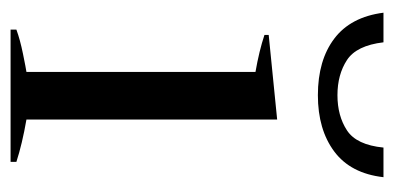

<svg xmlns="http://www.w3.org/2000/svg" viewBox="-211 -534 745 363"><g transform="rotate(90 161.5 -352.5)"><path d="M4 -705H60Q66 -654 93.5 -636Q121 -618 160 -618Q199 -618 226.5 -636Q254 -654 259 -705H315Q308 -643 266.5 -612Q225 -581 160 -581Q94 -581 53 -612Q12 -643 4 -705ZM36 -11Q55 -18 82 -23.5Q109 -29 116 -30V-463Q76 -470 46 -480V-488L206 -504V-30Q252 -22 286 -11V0H36Z"/></g></svg>

Font: Trirong
Style: Regular
Weight: 400
Designer: Katatrad Team
Foundry: CadsonDemak
Version: Version 1.001